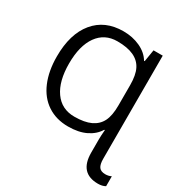

<svg xmlns="http://www.w3.org/2000/svg" viewBox="-216 -881 1210 1278"><g transform="rotate(30 388.5 -242.0)"><path d="M360.8 -646Q263.7 -646 209.2 -570.1Q154.8 -494.1 154.8 -356.9Q154.8 -221.7 209 -144.8Q263.2 -67.9 361.8 -67.9Q439 -67.9 486.8 -90.3Q534.7 -112.8 556.9 -157.2Q579.1 -201.7 579.1 -279.8V-434.1Q579.1 -512.7 556.6 -557.1Q534.2 -601.6 485.8 -623.8Q437.5 -646 360.8 -646ZM579.1 -20Q579.1 -46.4 583 -91.8H578.1Q550.3 -44.9 494.4 -17.6Q438.5 9.8 357.9 9.8Q266.6 9.8 199.2 -34.7Q131.8 -79.1 96.4 -162.6Q61 -246.1 61 -357.9Q61 -530.3 140.9 -627.2Q220.7 -724.1 362.8 -724.1Q433.1 -724.1 491.2 -697.3Q549.3 -670.4 578.1 -622.1H583L598.1 -713.9H668.9V79.1Q668.9 121.6 683.1 141.4Q697.3 161.1 731.9 161.1Q756.3 161.1 776.9 150.9V227.1Q753.9 240.2 721.2 240.2Q579.1 240.2 579.1 83Z"/></g></svg>

Font: Noto Sans Southeast Asian
Style: Regular
Weight: 400
Designer: Monotype Design Team
Foundry: Monotype Imaging Inc.
Version: Version 1.06 uh; ttfautohint (v1.4.1)